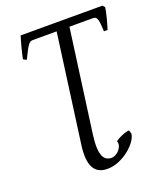

<svg xmlns="http://www.w3.org/2000/svg" viewBox="-146 -710 838 991"><g transform="rotate(-20 273.0 -214.5)"><path d="M450.2 56.2Q448.7 74.7 432.9 97.2Q417 119.6 392.1 139.4Q367.2 159.2 335.9 172.4Q304.7 185.5 272.5 185.5Q218.8 185.5 197.5 145.5Q176.3 105.5 187.5 22.9L268.1 -571.3H136.7Q129.9 -571.3 124.3 -568.6Q118.7 -565.9 111.8 -557.1Q105 -548.3 95.9 -531.2Q86.9 -514.2 73.2 -485.8L55.2 -495.1Q61 -523.9 69.6 -556.6Q78.1 -589.4 86.4 -615.2H535.2L546.4 -603Q542.5 -578.1 534.9 -548.6Q527.3 -519 517.6 -488.3H497.6Q496.6 -508.8 495.4 -524.4Q494.1 -540 491.5 -550.5Q488.8 -561 483.2 -566.2Q477.5 -571.3 467.8 -571.3H338.4L261.7 -6.8Q256.3 34.2 257.3 62Q258.3 89.8 265.1 106.9Q272 124 283.7 131.6Q295.4 139.2 311 139.2Q323.7 139.2 335.7 132.3Q347.7 125.5 356.2 115.2Q364.7 105 368.2 92.8Q371.6 80.6 367.2 70.3Q366.2 68.4 375.5 62.3Q384.8 56.2 397.9 50.3Q411.1 44.4 424.3 40.3Q437.5 36.1 444.3 37.1L450.2 56.2Z"/></g></svg>

Font: GentiumAlt
Style: Italic
Weight: 400
Italic angle: -7°
Designer: J. Victor Gaultney
Version: Version 1.02; 2005; OFL release